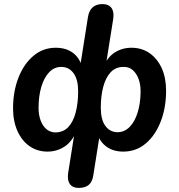

<svg xmlns="http://www.w3.org/2000/svg" viewBox="-20 -733 878 941"><path d="M365 188Q336 188 322.5 169Q309 150 314 115L347 -93H356Q333 -38 295.5 -14Q258 10 213 10Q163 10 125 -16.5Q87 -43 65.5 -91Q44 -139 44 -202Q44 -285 70.5 -352.5Q97 -420 144 -459.5Q191 -499 253 -499Q306 -499 340 -472Q374 -445 384 -396H371L411 -649Q416 -681 434 -697Q452 -713 483 -713Q512 -713 526 -694.5Q540 -676 535 -641L496 -396H482Q505 -452 542 -475.5Q579 -499 624 -499Q675 -499 713 -472.5Q751 -446 772.5 -399Q794 -352 794 -288Q794 -205 767.5 -137Q741 -69 694 -29.5Q647 10 584 10Q532 10 497.5 -17.5Q463 -45 453 -94L472 -93L437 128Q432 159 414.5 173.5Q397 188 365 188ZM250 -84Q290 -84 314.5 -110Q339 -136 351 -182Q363 -228 363 -285Q363 -343 341 -373.5Q319 -404 283 -405Q247 -406 221.5 -379.5Q196 -353 182.5 -307.5Q169 -262 169 -204Q169 -170 179 -143Q189 -116 207 -100.5Q225 -85 250 -84ZM555 -85Q590 -85 615.5 -111Q641 -137 655 -183Q669 -229 669 -286Q669 -320 659 -346.5Q649 -373 631 -389Q613 -405 588 -405Q548 -406 523 -379.5Q498 -353 486 -307.5Q474 -262 474 -205Q474 -147 496 -116.5Q518 -86 555 -85Z"/></svg>

Font: Nunito ExtraLight
Style: Italic
Weight: 200
Italic angle: -9°
Designer: Vernon Adams
Foundry: Vernon Adams
Version: Version 3.602